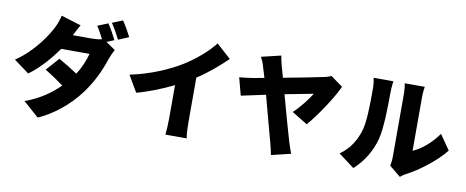

<svg xmlns="http://www.w3.org/2000/svg" viewBox="-78 -1238 4126 1699"><g transform="rotate(10 1985.0 -389.0)"><path d="M865 -693C847 -728 812 -793 787 -830L693 -792C714 -761 736 -719 755 -682C730 -675 696 -672 669 -672H495C510 -703 527 -734 547 -770L368 -825C359 -786 346 -749 329 -715C295 -646 194 -483 28 -370L164 -270C258 -336 348 -440 414 -535H669C655 -480 625 -406 584 -342C533 -376 475 -412 414 -446L311 -330C374 -292 432 -252 480 -217C406 -144 311 -73 175 -24L315 100C433 48 575 -54 681 -199C755 -300 804 -401 845 -524C855 -553 871 -586 883 -607L799 -665ZM816 -840C843 -802 875 -743 895 -702L989 -742C972 -776 936 -840 910 -878Z M1636 -492C1732 -554 1819 -628 1899 -706L1769 -823C1712 -747 1609 -658 1508 -595C1396 -525 1228 -452 1049 -415L1135 -268C1244 -297 1361 -344 1462 -394V-93C1462 -45 1458 25 1454 52H1646C1638 24 1636 -45 1636 -93Z M2670 -255C2753 -352 2874 -532 2920 -636L2812 -714C2794 -706 2768 -697 2744 -693C2692 -681 2535 -651 2391 -624C2381 -660 2372 -692 2364 -719C2354 -752 2348 -787 2343 -815L2167 -773C2183 -745 2196 -712 2204 -679C2211 -656 2220 -627 2230 -594C2179 -584 2141 -578 2125 -575C2084 -569 2050 -565 2009 -561L2051 -403C2089 -412 2174 -430 2270 -450C2313 -290 2361 -108 2380 -41C2391 -3 2399 38 2405 68L2579 26C2569 0 2551 -55 2544 -77C2522 -149 2474 -323 2430 -483C2549 -506 2655 -527 2685 -532C2654 -482 2590 -396 2529 -341Z M3143 55C3230 -24 3291 -123 3322 -239C3348 -340 3351 -539 3351 -662C3351 -710 3359 -763 3359 -763H3181C3188 -736 3192 -707 3192 -660C3192 -535 3191 -361 3163 -279C3137 -200 3092 -115 3001 -52ZM3562 60C3576 50 3587 39 3610 27C3721 -30 3867 -141 3948 -244L3855 -378C3793 -290 3708 -218 3633 -187V-669C3633 -718 3641 -763 3641 -763H3461C3461 -763 3470 -719 3470 -670V-106C3470 -75 3466 -44 3461 -23Z"/></g></svg>

Font: Noto Sans Korean Black
Style: Bold
Weight: 900
Designer: Ryoko NISHIZUKA (kana & ideographs); Paul D. Hunt (Latin, Greek & Cyrillic); Wenlong ZHANG (bopomofo); Sandoll Communica
Foundry: Adobe Systems Incorporated
Version: Version 1.000;PS 1;hotconv 1.0.78;makeotf.lib2.5.61930